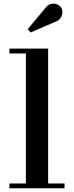

<svg xmlns="http://www.w3.org/2000/svg" viewBox="-20 -1011 397 1031"><path d="M238.5 -750V-26H326.5V0H30.5V-26H119V-724H30.5V-750ZM144 -836.5 129 -854.5 223 -967.5Q236.5 -986 253.5 -989.8Q270.5 -993.5 285.8 -987.8Q301 -982 308 -970.5Q316.5 -957.5 315 -941.5Q313.5 -925.5 303.8 -912.2Q294 -899 276 -893.5Z"/></svg>

Font: Bodoni Moda SC 9pt SemiBold
Style: Regular
Weight: 600
Designer: Owen Earl
Foundry: indestructible type
Version: Version 2.005